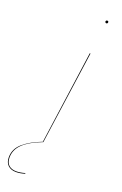

<svg xmlns="http://www.w3.org/2000/svg" viewBox="-234 -756 633 999"><g transform="rotate(20 82.0 -256.5)"><path d="M183 -701Q183 -698 181 -695.5Q179 -693 175 -693Q172 -693 170 -695.5Q168 -698 168 -700Q168 -703 170 -705.5Q172 -708 176 -708Q183 -708 183 -701ZM148 -517H152L79 0Q10 26 -24.5 58.5Q-59 91 -59 135Q-59 163 -43.5 177Q-28 191 -2 191Q20 191 47 183L46 187Q21 195 -2 195Q-30 195 -46.5 179.5Q-63 164 -63 135Q-63 89 -26 56.5Q11 24 76 -1Z"/></g></svg>

Font: Fira Sans Condensed Four
Style: Italic
Weight: 100
Width: 3
Italic angle: -8°
Designer: bBox Type GmbH & Carrois Corporate GbR & Edenspiekermann AG
Foundry: bBox Type GmbH & Carrois Corporate GbR & Edenspiekermann AG
Version: Version 4.301